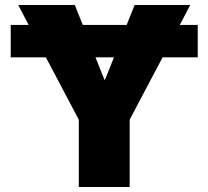

<svg xmlns="http://www.w3.org/2000/svg" viewBox="-20 -750 836 770"><path d="M23 -520V-650H95L53 -730H280L312 -650H488L520 -730H743L701 -650H773V-520H632L500 -270V0H296V-270L164 -520ZM399 -430H401L437 -520H363Z"/></svg>

Font: M PLUS 1p Black
Style: Regular
Weight: 900
Version: Version 1.061